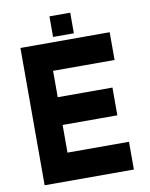

<svg xmlns="http://www.w3.org/2000/svg" viewBox="-91 -897 752 964"><g transform="rotate(-10 285.0 -415.5)"><path d="M57.5 0V-700H512.5V-558.5H199V-424H478V-282.5H199V-141.5H512.5V0ZM130 -71H447.5H130V-353.5H412.5H130V-629.5H447.5H130ZM228.5 -726V-831H334.5V-726ZM281 -771H280.5V-785H281Z"/></g></svg>

Font: Tourney Black
Style: Regular
Weight: 900
Version: Version 1.015